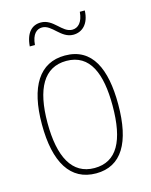

<svg xmlns="http://www.w3.org/2000/svg" viewBox="-110 -780 675 861"><g transform="rotate(-15 227.5 -349.5)"><path d="M88 -617H112C116 -667 138 -685 163 -685C209 -685 233 -617 291 -617C332 -617 366 -647 368 -709H345C341 -661 319 -640 292 -640C245 -640 222 -708 163 -708C123 -708 93 -681 88 -617ZM404 -264C404 -428 356 -537 229 -537C111 -537 50 -440 50 -265C50 -88 110 10 229 10C347 10 404 -87 404 -264ZM76 -265C76 -423 125 -512 229 -512C339 -512 378 -413 378 -265C378 -102 332 -15 228 -15C124 -15 76 -107 76 -265Z"/></g></svg>

Font: Noto Sans Devanagari Condensed Thin
Style: Regular
Weight: 100
Width: 3
Designer: Jelle Bosma - Monotype Design Team
Foundry: Monotype Imaging Inc.
Version: Version 2.004